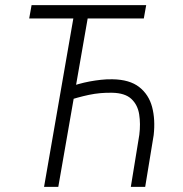

<svg xmlns="http://www.w3.org/2000/svg" viewBox="-20 -731 716 751"><path d="M547.9 0H491.7L524.9 -203.6Q530.3 -246.6 524.4 -283.7Q518.6 -320.8 493.9 -344Q469.2 -367.2 418.9 -368.2Q395.5 -368.7 373 -366.7Q350.6 -364.7 327.6 -359.9Q304.7 -355 282.7 -348.9Q260.7 -342.8 238.8 -335.4L243.7 -388.2Q265.1 -396 286.9 -402.1Q308.6 -408.2 330.8 -412.4Q353 -416.5 375.2 -418.9Q397.5 -421.4 419.9 -420.9Q486.8 -419.9 524.4 -390.6Q562 -361.3 575 -312.3Q587.9 -263.2 581.1 -202.6ZM332 -710.9 208 0H152.3L275.9 -710.9ZM551.8 -710.9 542.5 -658.7H94.2L103.5 -710.9Z"/></svg>

Font: Roboto Condensed Light
Style: Italic
Weight: 300
Italic angle: -12°
Designer: Christian Robertson
Foundry: Google
Version: Version 3.0; 2020